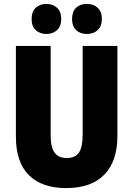

<svg xmlns="http://www.w3.org/2000/svg" viewBox="-20 -948 679 978"><path d="M578 -255Q578 -127 511.5 -58.5Q445 10 317 10Q193 10 127 -56Q61 -122 61 -251V-714H238V-261Q238 -197 258.5 -170Q279 -143 320 -143Q362 -143 381.5 -170Q401 -197 401 -262V-714H578ZM141 -851Q141 -889 162 -908.5Q183 -928 216 -928Q250 -928 271 -908Q292 -888 292 -851Q292 -815 271 -795Q250 -775 216 -775Q183 -775 162 -794.5Q141 -814 141 -851ZM347 -851Q347 -889 367.5 -908.5Q388 -928 422 -928Q457 -928 478 -908Q499 -888 499 -851Q499 -815 478 -795Q457 -775 422 -775Q388 -775 367.5 -795Q347 -815 347 -851Z"/></svg>

Font: Noto Sans Myanmar UI Condensed Black
Style: Regular
Weight: 900
Width: 3
Designer: Monotype Design Team
Foundry: Monotype Imaging Inc.
Version: Version 2.103; ttfautohint (v1.8.4.7-5d5b)